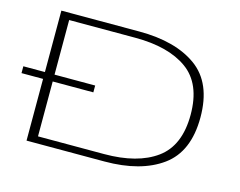

<svg xmlns="http://www.w3.org/2000/svg" viewBox="-132 -819 1203 963"><g transform="rotate(15 470.0 -337.5)"><path d="M-37 -320.5H336V-356H-37ZM75 0H479.5Q667.5 0 777.5 -79.8Q887.5 -159.5 887.5 -338Q887.5 -516.5 778 -595.8Q668.5 -675 479.5 -675H75ZM125 -35.5V-639.5H468Q641.5 -639.5 739 -569.2Q836.5 -499 836.5 -338Q836.5 -177.5 739 -106.5Q641.5 -35.5 468 -35.5Z"/></g></svg>

Font: Anybody ExtraExpanded ExtraLight
Style: Regular
Weight: 250
Width: 8
Version: Version 1.113;gftools[0.9.25]